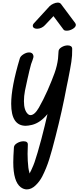

<svg xmlns="http://www.w3.org/2000/svg" viewBox="-20 -1023 640 1476"><path d="M180 369Q180 367 183 364Q179 366 180 369ZM501 -674Q516 -674 525.5 -667.5Q535 -661 535 -647Q536 -596 528.5 -547.5Q521 -499 504 -413Q496 -377 493 -360Q458 -172 407 26Q380 133 358.5 201.5Q337 270 305 333Q285 372 253 402.5Q221 433 186 433Q162 433 139 416Q82 372 82 225Q82 185 87 110Q88 91 112 77Q136 63 161 63Q195 63 194 89Q192 135 192 159Q192 214 198 266Q199 272 201.5 286Q204 300 208 311Q212 300 219 288Q240 242 246 223Q267 162 298 46Q326 -61 345 -146Q290 -79 226 -63Q195 -56 178 -56Q66 -56 66 -225Q66 -353 132 -573Q137 -591 160 -605.5Q183 -620 204 -620Q232 -620 237 -594Q239 -583 230 -560Q221 -537 219 -530Q203 -470 197 -440L192 -419Q180 -368 172 -326Q164 -284 164 -245Q164 -174 195 -146Q203 -138 214 -138Q246 -138 279 -195.5Q312 -253 346 -329Q380 -407 399.5 -461.5Q419 -516 426 -571Q428 -591 430 -627Q430 -646 453 -660Q476 -674 501 -674ZM424 -1003Q441 -1003 449 -992L558 -846Q563 -838 563 -832Q563 -815 539.5 -801Q516 -787 493 -787Q474 -787 468 -796Q416 -864 391 -899L325 -829Q314 -817 298 -809.5Q282 -802 266 -802Q258 -802 254 -803Q232 -808 232 -825Q232 -834 239 -842Q279 -887 361 -975Q370 -985 389 -994Q408 -1003 424 -1003Z"/></svg>

Font: Sedgwick Ave
Style: Regular
Weight: 400
Designer: Kevin Burke, Pedro Vergani
Foundry: Google, Inc.
Version: Version 1.000